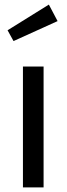

<svg xmlns="http://www.w3.org/2000/svg" viewBox="-20 -817 291 837"><path d="M170 0H80V-527H170ZM231 -725 39 -638 13 -685 193 -797Z"/></svg>

Font: Fira Sans Condensed
Style: Regular
Weight: 400
Width: 3
Designer: bBox Type GmbH & Carrois Corporate GbR & Edenspiekermann AG
Foundry: bBox Type GmbH & Carrois Corporate GbR & Edenspiekermann AG
Version: Version 4.301